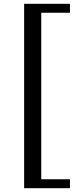

<svg xmlns="http://www.w3.org/2000/svg" viewBox="-20 -840 411 1010"><path d="M348 -773V-820H107V150H348V103H197V-773Z"/></svg>

Font: Libre Baskerville
Style: Regular
Weight: 400
Designer: Pablo Impallari, Rodrigo Fuenzalida
Foundry: Pablo Impallari, Rodrigo Fuenzalida
Version: Version 1.051;Glyphs 3.2.3 (3260)